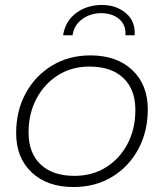

<svg xmlns="http://www.w3.org/2000/svg" viewBox="-20 -749 660 773"><path d="M276 4Q170 4 107.5 -55Q45 -114 45 -213Q45 -303 83.5 -373.5Q122 -444 189.5 -485Q257 -526 344 -526Q450 -526 512.5 -467Q575 -408 575 -309Q575 -219 536.5 -148Q498 -77 430.5 -36.5Q363 4 276 4ZM280 -41Q351 -41 406 -75Q461 -109 493 -169Q525 -229 525 -306Q525 -389 476.5 -435Q428 -481 340 -481Q269 -481 214 -446.5Q159 -412 127 -352Q95 -292 95 -216Q95 -133 143.5 -87Q192 -41 280 -41ZM234 -607Q243 -664 286.5 -696.5Q330 -729 390 -729Q448 -729 487 -696Q526 -663 522 -607H485Q488 -648 460 -672Q432 -696 387 -696Q344 -696 311 -672Q278 -648 272 -607Z"/></svg>

Font: Montserrat Light
Style: Italic
Weight: 300
Italic angle: -11.3°
Designer: Julieta Ulanovsky
Foundry: Julieta Ulanovsky
Version: Version 9.000; ttfautohint (v1.8.4.7-5d5b)